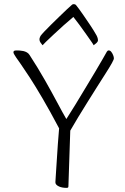

<svg xmlns="http://www.w3.org/2000/svg" viewBox="-20 -896 606 929"><path d="M301 13Q292 13 283 11.5Q274 10 266 6.5Q258 3 253 -2Q248 -7 248 -14Q248 -18 250 -46.5Q252 -75 254.5 -116Q257 -157 260 -199.5Q263 -242 266 -275Q221 -360 185.5 -420.5Q150 -481 124 -521Q98 -561 81.5 -584.5Q65 -608 58 -618Q54 -624 49.5 -631.5Q45 -639 45 -643Q45 -648 48.5 -650Q52 -652 62 -652Q67 -652 75.5 -651.5Q84 -651 93 -649Q102 -647 110 -642.5Q118 -638 123 -630Q164 -567 198 -507Q232 -447 258 -398Q284 -349 301 -320Q320 -349 344 -388.5Q368 -428 393 -469.5Q418 -511 440.5 -548.5Q463 -586 478 -612.5Q493 -639 497 -646Q499 -649 501 -650.5Q503 -652 506 -652Q513 -652 518.5 -645Q524 -638 527.5 -629Q531 -620 531 -614Q531 -611 529 -606Q527 -601 521 -590Q511 -572 492.5 -543Q474 -514 451.5 -478.5Q429 -443 405 -404.5Q381 -366 359 -330Q337 -294 320 -264Q318 -197 315.5 -130Q313 -63 311 5Q311 9 309.5 11Q308 13 301 13ZM186 -677Q185 -679 178 -687.5Q171 -696 171 -706Q171 -710 172.5 -714Q174 -718 176 -722Q180 -728 194.5 -743.5Q209 -759 229 -778.5Q249 -798 269 -817.5Q289 -837 304.5 -851.5Q320 -866 325 -870Q329 -874 331.5 -875Q334 -876 337 -876Q339 -876 342.5 -875Q346 -874 349 -870Q364 -851 382 -825Q400 -799 417 -773.5Q434 -748 444 -730Q448 -724 451 -716Q454 -708 454 -701Q454 -694 444.5 -686Q435 -678 433 -677Q433 -679 422.5 -694Q412 -709 396.5 -731Q381 -753 364.5 -775.5Q348 -798 335 -814Q313 -796 288 -773.5Q263 -751 240 -729.5Q217 -708 202 -693.5Q187 -679 186 -677Z"/></svg>

Font: Briem Hand Thin
Style: Regular
Weight: 100
Designer: Gunnlaugur SE Briem, Eben Sorkin
Foundry: Sorkin Type Co.
Version: Version 1.003